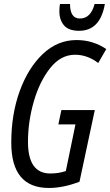

<svg xmlns="http://www.w3.org/2000/svg" viewBox="-20 -924 548 954"><path d="M501 -904H450Q431 -832 377 -832Q328 -832 328 -904H278Q275 -889 275 -868Q275 -825 298 -798Q321 -771 373 -771Q478 -771 501 -904ZM375 -21 451 -377H285L270 -306H355L307 -74Q271 -62 230 -62Q119 -62 119 -219Q119 -320 148 -420Q177 -520 229.5 -586Q282 -652 353 -652Q414 -652 468 -611L508 -680Q480 -700 442 -712.5Q404 -725 360 -725Q266 -725 193 -656Q120 -587 78 -471.5Q36 -356 36 -215Q36 10 223 10Q294 10 375 -21Z"/></svg>

Font: Noto Sans Display Condensed
Style: Italic
Weight: 400
Width: 3
Designer: Monotype Design team
Foundry: Monotype Imaging Inc.
Version: 1.000